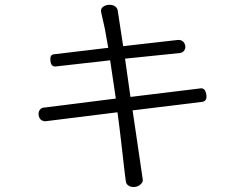

<svg xmlns="http://www.w3.org/2000/svg" viewBox="-20 -768 1040 794"><path d="M206.1 -543.9Q185.5 -543.9 188.5 -517.6Q190.4 -491.2 210.9 -493.2L435.5 -518.6L459 -360.4L163.1 -323.2Q151.4 -323.2 144.5 -313.5Q138.7 -305.7 139.6 -293.9Q140.6 -282.2 147.5 -274.4Q155.3 -266.6 168 -266.6L465.8 -303.7Q473.6 -247.1 481.4 -178.7Q486.3 -138.7 494.1 -67.4L500 -20.5Q501 -5.9 513.7 1Q524.4 6.8 539.1 4.9Q552.7 2.9 561.5 -5.9Q572.3 -14.6 570.3 -26.4L528.3 -311.5L815.4 -346.7Q837.9 -349.6 833 -377.9Q828.1 -406.2 807.6 -402.3L519.5 -367.2L497.1 -525.4L724.6 -548.8Q736.3 -550.8 742.2 -559.6Q748 -568.4 746.1 -579.1Q744.1 -589.8 736.3 -596.7Q726.6 -604.5 712.9 -602.5L489.3 -577.1L466.8 -724.6Q464.8 -737.3 452.1 -744.1Q441.4 -749 427.7 -748Q413.1 -746.1 404.3 -738.3Q395.5 -730.5 398.4 -716.8Q404.3 -692.4 413.1 -651.4Q418 -622.1 427.7 -570.3Z"/></svg>

Font: Gulim
Style: Regular
Weight: 400
Version: Version 2.21